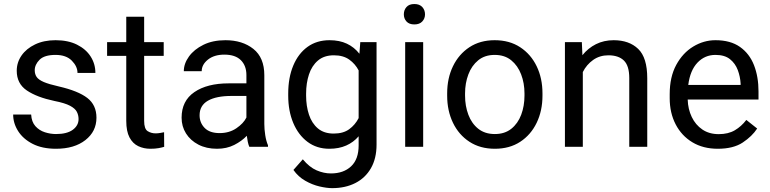

<svg xmlns="http://www.w3.org/2000/svg" viewBox="-20 -741 3885 969"><path d="M376.5 -140.1Q376.5 -159.7 367.9 -176.5Q359.4 -193.4 333.3 -207.3Q307.1 -221.2 254.9 -231.4Q166.5 -250 115.5 -284.4Q64.5 -318.8 64.5 -383.8Q64.5 -425.8 88.6 -460.7Q112.8 -495.6 157 -516.8Q201.2 -538.1 260.3 -538.1Q323.7 -538.1 368.7 -515.6Q413.6 -493.2 437.5 -455.8Q461.4 -418.5 461.4 -373H371.1Q371.1 -405.8 342.5 -434.8Q314 -463.9 260.3 -463.9Q204.1 -463.9 179.7 -439.5Q155.3 -415 155.3 -386.2Q155.3 -366.7 165 -352.5Q174.8 -338.4 200.9 -327.1Q227.1 -315.9 276.9 -304.7Q374.5 -282.2 420.7 -246.6Q466.8 -210.9 466.8 -147Q466.8 -77.6 410.9 -33.9Q355 9.8 262.7 9.8Q192.9 9.8 144.5 -15.1Q96.2 -40 71.3 -79.6Q46.4 -119.1 46.4 -163.1H137.2Q139.2 -126 158.7 -104.2Q178.2 -82.5 206.5 -73.5Q234.9 -64.5 262.7 -64.5Q317.9 -64.5 347.2 -85.9Q376.5 -107.4 376.5 -140.1Z M806.2 -528.3V-459H707.5V-130.9Q707.5 -90.3 725.3 -79.1Q743.2 -67.9 765.6 -67.9Q776.9 -67.9 789.3 -70.1Q801.8 -72.3 808.1 -73.7L808.6 0Q797.9 3.4 780.5 6.6Q763.2 9.8 738.8 9.8Q705.6 9.8 677.7 -3.4Q649.9 -16.6 633.5 -47.6Q617.2 -78.6 617.2 -131.3V-459H520.5V-528.3H617.2V-656.7H707.5V-528.3Z M1238.3 0Q1233.9 -9.8 1230.7 -24.7Q1227.5 -39.6 1225.6 -55.7Q1200.2 -28.8 1162.1 -9.5Q1124 9.8 1075.2 9.8Q1021.5 9.8 981.2 -11.2Q940.9 -32.2 918.7 -67.6Q896.5 -103 896.5 -147Q896.5 -231.9 960.9 -276.1Q1025.4 -320.3 1134.3 -320.3H1223.6V-362.3Q1223.6 -409.2 1195.6 -437.3Q1167.5 -465.3 1112.3 -465.3Q1061 -465.3 1029.5 -440.2Q998 -415 998 -381.8H907.7Q907.7 -419.9 933.6 -455.8Q959.5 -491.7 1006.6 -514.9Q1053.7 -538.1 1117.7 -538.1Q1203.6 -538.1 1258.8 -494.1Q1314 -450.2 1314 -361.3V-115.2Q1314 -88.9 1318.6 -59.1Q1323.2 -29.3 1332.5 -7.8V0ZM1088.4 -69.3Q1137.2 -69.3 1173.1 -93.8Q1209 -118.2 1223.6 -147.9V-256.8H1148.9Q1071.3 -256.8 1029.3 -232.7Q987.3 -208.5 987.3 -159.2Q987.3 -121.6 1012.7 -95.5Q1038.1 -69.3 1088.4 -69.3Z M1434.6 -258.3V-268.6Q1434.6 -349.1 1460 -409.9Q1485.4 -470.7 1532 -504.4Q1578.6 -538.1 1643.1 -538.1Q1693.4 -538.1 1730.7 -520.5Q1768.1 -502.9 1793.9 -469.7L1798.3 -528.3H1880.4V-11.2Q1880.4 58.6 1852.1 107.9Q1823.7 157.2 1773.2 182.9Q1722.7 208.5 1656.7 208.5Q1629.4 208.5 1592.5 200Q1555.7 191.4 1520.3 171.1Q1484.9 150.9 1460.9 116.7L1508.3 63Q1541.5 103 1577.9 118.7Q1614.3 134.3 1649.9 134.3Q1713.9 134.3 1752 98.4Q1790 62.5 1790 -6.8V-53.2Q1764.2 -22.9 1727.3 -6.6Q1690.4 9.8 1642.1 9.8Q1578.6 9.8 1532 -25.1Q1485.4 -60.1 1460 -120.6Q1434.6 -181.2 1434.6 -258.3ZM1524.9 -268.6V-258.3Q1524.9 -206.1 1539.3 -162.4Q1553.7 -118.7 1584.5 -92.8Q1615.2 -66.9 1664.1 -66.9Q1712.4 -66.9 1742.4 -88.9Q1772.5 -110.8 1790 -145V-385.7Q1772.9 -418.5 1742.7 -440.2Q1712.4 -461.9 1665 -461.9Q1615.7 -461.9 1584.7 -435.5Q1553.7 -409.2 1539.3 -365.2Q1524.9 -321.3 1524.9 -268.6Z M2018.1 -668.5Q2018.1 -690.4 2031.5 -705.6Q2044.9 -720.7 2071.3 -720.7Q2097.2 -720.7 2111.1 -705.6Q2125 -690.4 2125 -668.5Q2125 -647.5 2111.1 -632.6Q2097.2 -617.7 2071.3 -617.7Q2044.9 -617.7 2031.5 -632.6Q2018.1 -647.5 2018.1 -668.5ZM2115.7 -528.3V0H2024.9V-528.3Z M2236.8 -258.3V-269.5Q2236.8 -346.2 2266.1 -406.7Q2295.4 -467.3 2349.1 -502.7Q2402.8 -538.1 2476.6 -538.1Q2551.3 -538.1 2605.2 -502.7Q2659.2 -467.3 2688.5 -406.7Q2717.8 -346.2 2717.8 -269.5V-258.3Q2717.8 -182.1 2688.5 -121.3Q2659.2 -60.5 2605.5 -25.4Q2551.8 9.8 2477.5 9.8Q2403.3 9.8 2349.4 -25.4Q2295.4 -60.5 2266.1 -121.3Q2236.8 -182.1 2236.8 -258.3ZM2327.1 -269.5V-258.3Q2327.1 -206.1 2343.8 -161.9Q2360.4 -117.7 2393.8 -91.1Q2427.2 -64.5 2477.5 -64.5Q2527.3 -64.5 2560.5 -91.1Q2593.8 -117.7 2610.4 -161.9Q2627 -206.1 2627 -258.3V-269.5Q2627 -321.3 2610.1 -365.5Q2593.3 -409.7 2560.1 -436.8Q2526.9 -463.9 2476.6 -463.9Q2426.8 -463.9 2393.6 -436.8Q2360.4 -409.7 2343.8 -365.5Q2327.1 -321.3 2327.1 -269.5Z M3050.3 -461.9Q3006.8 -461.9 2973.6 -438.5Q2940.4 -415 2921.4 -377.4V0H2831.1V-528.3H2916.5L2919.4 -462.4Q2947.8 -498 2987.8 -518.1Q3027.8 -538.1 3077.1 -538.1Q3155.3 -538.1 3200.9 -494.1Q3246.6 -450.2 3246.6 -346.2V0H3155.8V-347.2Q3155.8 -409.2 3128.7 -435.5Q3101.6 -461.9 3050.3 -461.9Z M3602.5 9.8Q3528.8 9.8 3474.4 -22.9Q3419.9 -55.7 3389.9 -113.5Q3359.9 -171.4 3359.9 -245.6V-266.1Q3359.9 -352.5 3392.8 -413.3Q3425.8 -474.1 3478.8 -506.1Q3531.7 -538.1 3590.8 -538.1Q3666.5 -538.1 3714.6 -504.2Q3762.7 -470.2 3785.4 -411.9Q3808.1 -353.5 3808.1 -279.3V-238.8H3450.7Q3452.1 -190.4 3471.2 -150.6Q3490.2 -110.8 3524.7 -87.4Q3559.1 -64 3607.4 -64Q3655.3 -64 3688.5 -83.5Q3721.7 -103 3746.6 -135.7L3801.3 -92.3Q3775.9 -53.2 3728.5 -21.7Q3681.2 9.8 3602.5 9.8ZM3590.8 -463.9Q3537.1 -463.9 3500 -424.8Q3462.9 -385.7 3453.6 -312.5H3717.8V-319.3Q3715.8 -354.5 3703.4 -387.7Q3690.9 -420.9 3664.1 -442.4Q3637.2 -463.9 3590.8 -463.9Z"/></svg>

Font: Vazirmatn RD
Style: Regular
Weight: 400
Designer: Saber Rastikerdar
Foundry: Saber Rastikerdar
Version: Version 32.102